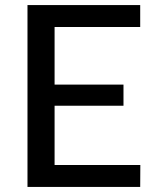

<svg xmlns="http://www.w3.org/2000/svg" viewBox="-20 -738 617 758"><path d="M534 -86.5 533.5 0H88.5V-718H533.5V-631.5H195.5V-404H467.5V-320.5H195.5V-86.5Z"/></svg>

Font: Lato 2
Style: Regular
Weight: 500
Designer: Lukasz Dziedzic with Adam Twardoch and Botio Nikoltchev
Foundry: tyPoland Lukasz Dziedzic
Version: Version 2.015; 2015-08-06; http://www.latofonts.com/